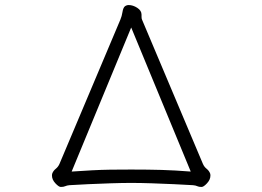

<svg xmlns="http://www.w3.org/2000/svg" viewBox="-20 -730 1040 761"><path d="M457 -652Q463 -666 465.5 -682.5Q468 -699 475 -705Q482 -710 490 -710Q507 -710 524 -699Q541 -688 541 -672V-663Q541 -656 543 -652L784 -81Q789 -69 799 -61Q809 -53 813 -42Q814 -39 814 -34Q814 -18 800.5 -3.5Q787 11 779 11Q768 11 762 8Q756 5 745 4Q713 2 669.5 0Q626 -2 581.5 -3.5Q537 -5 500 -5Q465 -5 419 -3.5Q373 -2 329.5 0Q286 2 255 4Q245 5 238.5 8Q232 11 221 11Q213 11 199.5 -3.5Q186 -18 186 -34Q186 -39 187 -42Q191 -53 201 -61Q211 -69 216 -81ZM500 -621 264 -50Q309 -53 345 -55Q381 -57 417.5 -57.5Q454 -58 500 -58Q568 -58 620.5 -56.5Q673 -55 736 -50Z"/></svg>

Font: Moon Stars Kai T HW Light
Style: Regular
Weight: 300
Designer: GuiWonder
Version: Version 1.101